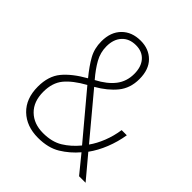

<svg xmlns="http://www.w3.org/2000/svg" viewBox="-201 -856 998 998"><g transform="rotate(45 298.0 -357.5)"><path d="M260 -725Q320 -725 358 -687Q396 -649 396 -579Q396 -512 358.5 -466Q321 -420 258 -384L451 -153Q475 -186 493 -231.5Q511 -277 518 -326H556Q547 -270 526 -217.5Q505 -165 475 -124L579 0H531L452 -97Q413 -51 363 -20.5Q313 10 239 10Q154 10 102 -40Q50 -90 50 -178Q50 -255 89 -302.5Q128 -350 204 -393Q163 -443 140 -484.5Q117 -526 117 -578Q117 -646 156 -685.5Q195 -725 260 -725ZM259 -691Q210 -691 182 -660.5Q154 -630 154 -578Q154 -533 176 -493.5Q198 -454 235 -411Q296 -443 327 -483.5Q358 -524 358 -579Q358 -631 331.5 -661Q305 -691 259 -691ZM226 -366Q156 -327 122.5 -286Q89 -245 89 -179Q89 -107 130.5 -66.5Q172 -26 240 -26Q305 -26 349 -53Q393 -80 429 -124Z"/></g></svg>

Font: Noto Sans Lao Looped SemiCondensed ExtraLight
Style: Regular
Weight: 200
Width: 4
Designer: Mark Frömberg, Ben Mitchell
Foundry: The Fontpad Ltd
Version: Version 1.002; ttfautohint (v1.8.4.7-5d5b)